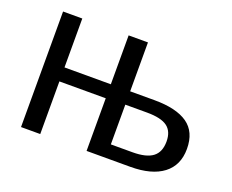

<svg xmlns="http://www.w3.org/2000/svg" viewBox="-91 -677 995 825"><g transform="rotate(20 406.0 -264.0)"><path d="M568.8 -304.7Q668.9 -304.7 720.2 -268.8Q771.5 -232.9 771.5 -155.3Q771.5 -80.1 718.8 -40Q666 0 569.3 0H369.1V-240.7H157.2V0H69.3V-528.3H157.2V-304.7H369.1V-528.3H457.5V-304.7ZM457.5 -62H556.2Q619.6 -62 648.9 -84.5Q678.2 -106.9 678.2 -155.3Q678.2 -201.2 649.9 -222.4Q621.6 -243.7 556.6 -243.7H457.5Z"/></g></svg>

Font: Arimo
Style: Regular
Weight: 400
Designer: Steve Matteson
Foundry: Monotype Imaging Inc.
Version: Version 1.33